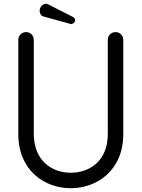

<svg xmlns="http://www.w3.org/2000/svg" viewBox="-20 -978 750 1017"><path d="M551 -268C551 -126 455 -63 355 -63C255 -63 159 -126 159 -270V-767C159 -790 141 -808 118 -808C95 -808 77 -790 77 -767V-268C77 -73 218 19 355 19C491 19 633 -73 633 -268V-767C633 -790 615 -808 592 -808C569 -808 551 -790 551 -767ZM351 -852C349 -848 378 -850 378 -871C378 -878 374 -884 365 -889L235 -955C231 -957 227 -958 224 -958C205 -958 190 -939 190 -922C190 -909 196 -895 209 -891Z"/></svg>

Font: Fabada
Style: Regular
Weight: 400
Designer: deFharo
Foundry: deFharo.com
Version: Version 4.000 2011 initial release